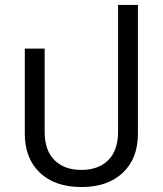

<svg xmlns="http://www.w3.org/2000/svg" viewBox="-20 -742 656 774"><path d="M308 12Q202 12 141 -45.5Q80 -103 80 -203V-546H160V-211Q160 -136 199.5 -96.5Q239 -57 308 -57Q377 -57 416.5 -96.5Q456 -136 456 -211V-722H536V-203Q536 -103 475 -45.5Q414 12 308 12Z"/></svg>

Font: IBM Plex Sans Thai
Style: Regular
Weight: 400
Designer: Mike Abbink, Paul van der Laan, Pieter van Rosmalen, Ben Mitchell, Mark Frömberg
Foundry: Bold Monday
Version: Version 1.2